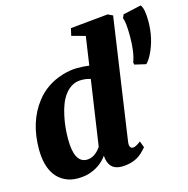

<svg xmlns="http://www.w3.org/2000/svg" viewBox="-117 -918 1015 1039"><g transform="rotate(-15 390.5 -398.0)"><path d="M762.2 -806.2Q780.8 -785.6 780.8 -713.9Q780.8 -616.2 740.7 -536.1Q727.5 -509.8 710 -491.2L646.5 -505.9L643.6 -518.1Q663.6 -571.3 663.6 -658Q663.6 -744.6 651.9 -763.2L661.1 -783.7ZM505.9 -111.8Q500.5 -73.7 524.9 -73.7Q538.1 -73.7 567.9 -96.2L581.5 -60.5L566.4 -43.9Q541 -15.6 508.1 -2.9Q475.1 9.8 438.5 9.8Q365.2 9.8 359.4 -71.8Q320.3 -17.6 253.4 2Q228 9.8 189.7 9.8Q151.4 9.8 119.4 -6.6Q87.4 -22.9 67.4 -50.8Q29.3 -104.5 29.3 -196.3Q29.3 -350.1 109.4 -453.1Q165 -524.9 256.8 -553.7Q303.2 -567.9 342 -567.9Q380.9 -567.9 409.7 -563.5L433.1 -723.6L356.9 -744.6L366.2 -785.2L577.1 -805.7L604.5 -792.5ZM266.1 -75.2Q310.1 -75.2 345.2 -125.5L398.9 -491.7Q377 -499.5 347.7 -499.5Q318.4 -499.5 295.7 -486.6Q272.9 -473.6 255.9 -451.4Q238.8 -429.2 227.3 -399.7Q215.8 -370.1 209 -336.9Q195.8 -276.4 195.8 -208.5Q195.8 -75.2 266.1 -75.2Z"/></g></svg>

Font: Merriweather
Style: Heavy Italic
Weight: 900
Italic angle: -7°
Designer: Eben Sorkin
Foundry: Eben Sorkin
Version: Version 1.001